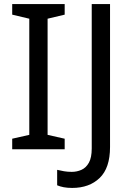

<svg xmlns="http://www.w3.org/2000/svg" viewBox="-20 -734 652 944"><path d="M298 0H40V-52L124 -71V-642L40 -662V-714H298V-662L214 -642V-71L298 -52ZM335 190Q311 190 293 186.5Q275 183 261 177V101Q277 105 295 108Q313 111 333 111Q358 111 380.5 101Q403 91 417 66Q431 41 431 -4V-714H521V-11Q521 92 470 141Q419 190 335 190Z"/></svg>

Font: Noto Sans Tifinagh SIL
Style: Regular
Weight: 400
Designer: JamraPatel
Foundry: JamraPatel LLC
Version: Version 2.006; ttfautohint (v1.8.4.7-5d5b)